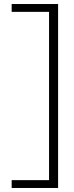

<svg xmlns="http://www.w3.org/2000/svg" viewBox="-20 -720 366 955"><path d="M269 -700V215H38V176H224V-661H38V-700Z"/></svg>

Font: Red Hat Display VF
Style: Regular
Weight: 300
Designer: Pentagram, MCKL
Foundry: Pentagram, MCKL
Version: Version 1.023